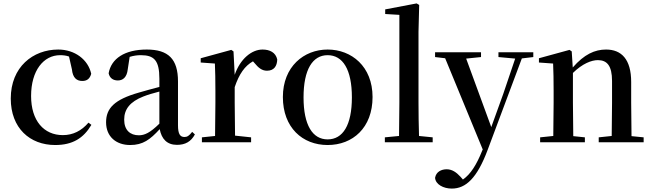

<svg xmlns="http://www.w3.org/2000/svg" viewBox="-20 -833 3818 1124"><path d="M303 16C405 16 469 -24 515 -102L498 -115C457 -67 407 -42 348 -42C237 -42 162 -126 162 -271C162 -420 235 -510 332 -510C350 -510 367 -508 384 -502L401 -427C406 -377 429 -359 462 -359C489 -359 506 -372 514 -401C496 -484 418 -543 321 -543C173 -543 43 -441 43 -256C43 -83 155 16 303 16Z M1016 15C1065 15 1098 -4 1121 -46L1105 -61C1087 -38 1076 -31 1060 -31C1035 -31 1022 -47 1022 -100V-356C1022 -488 965 -543 839 -543C710 -543 631 -490 616 -404C622 -376 642 -362 670 -362C699 -362 723 -380 728 -428L739 -500C762 -507 783 -510 804 -510C882 -510 913 -480 913 -372V-324C872 -313 829 -302 793 -291C649 -250 601 -199 601 -117C601 -33 660 16 742 16C817 16 859 -16 915 -77C926 -19 958 15 1016 15ZM913 -109C858 -55 826 -41 793 -41C742 -41 707 -71 707 -133C707 -194 742 -238 819 -268C844 -278 878 -288 913 -297Z M1238 0H1450V-29L1356 -39L1354 -232V-323C1380 -400 1413 -447 1461 -474L1469 -465C1493 -436 1513 -419 1543 -419C1584 -419 1602 -446 1603 -485C1594 -526 1559 -543 1517 -543C1453 -543 1386 -488 1354 -395L1347 -532L1334 -541L1155 -492V-467L1238 -461C1240 -412 1241 -369 1241 -301V-232L1239 -37L1162 -29V0Z M1898 16C2045 16 2161 -85 2161 -265C2161 -444 2038 -543 1898 -543C1759 -543 1636 -443 1636 -265C1636 -86 1751 16 1898 16ZM1898 -17C1810 -17 1757 -100 1757 -263C1757 -426 1810 -510 1898 -510C1987 -510 2040 -426 2040 -263C2040 -100 1987 -17 1898 -17Z M2315 0H2513V-29L2433 -37C2431 -98 2430 -172 2430 -232V-647L2434 -804L2419 -813L2235 -778V-751L2318 -746V-232L2316 -37L2233 -29V0Z M2898 -499 2996 -490 2926 -283 2856 -89 2709 -490 2796 -499V-527H2527V-499L2586 -492L2806 42L2802 51C2770 131 2735 187 2690 218L2676 202C2652 176 2627 158 2595 158C2563 158 2533 173 2527 208C2530 247 2576 271 2625 271C2707 271 2773 210 2835 44L3035 -491L3102 -499V-527H2898Z M3560 0H3748V-29L3677 -36L3675 -232V-353C3675 -486 3618 -543 3528 -543C3462 -543 3400 -515 3333 -438L3327 -532L3314 -541L3135 -492V-467L3218 -461C3220 -412 3221 -368 3221 -301V-232L3219 -37L3142 -29V0H3404V-29L3336 -36L3334 -232V-406C3390 -461 3443 -481 3480 -481C3533 -481 3563 -449 3563 -359V-232L3561 -37L3485 -29V0Z"/></svg>

Font: Noto Serif SC SemiBold
Style: Regular
Weight: 600
Designer: Ryoko NISHIZUKA 西塚涼子 (kana & ideographs); Frank Grießhammer (Latin, Greek & Cyrillic); Wenlong ZHANG 张文龙 (bopomofo); San
Foundry: Adobe
Version: Version 2.001;hotconv 1.1.0;makeotfexe 2.6.0